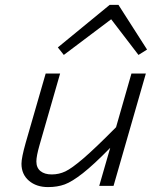

<svg xmlns="http://www.w3.org/2000/svg" viewBox="-20 -761 654 786"><path d="M216.8 -566.9 429.2 -741.2H464.8L582 -558.1L546.9 -536.1L435.1 -682.1L241.2 -536.1ZM386.2 0 431.2 -155.8Q363.8 -86.9 319.3 -52Q274.9 -17.1 244.9 -6.1Q214.8 4.9 176.8 4.9Q128.9 4.9 98.4 -21.2Q67.9 -47.4 67.9 -90.8Q67.9 -115.2 85 -175.8L167 -460H226.1L142.1 -168Q128.9 -122.1 128.9 -100.1Q128.9 -74.2 145.8 -60.5Q162.6 -46.9 191.9 -46.9Q221.2 -46.9 247.6 -59.3Q273.9 -71.8 322.3 -113.3Q370.6 -154.8 455.1 -240.2L518.1 -460H577.1L444.8 0Z"/></svg>

Font: IntelOne Mono Light
Style: Italic
Weight: 300
Italic angle: -16°
Designer: Fred Shallcrass
Foundry: Frere-Jones Type LLC
Version: Version 1.200;hotconv 1.1.0;makeotfexe 2.6.0;FJTRelease1.2